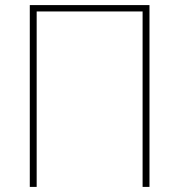

<svg xmlns="http://www.w3.org/2000/svg" viewBox="-20 -734 704 754"><path d="M97 0V-714H567V0H540V-689H124V0Z"/></svg>

Font: Noto Sans Display Thin
Style: Regular
Weight: 250
Designer: Monotype Design Team
Foundry: Monotype Imaging Inc.
Version: Version 1.900